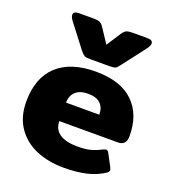

<svg xmlns="http://www.w3.org/2000/svg" viewBox="-137 -846 868 966"><g transform="rotate(20 297.0 -363.5)"><path d="M199 -570 103 -695Q91 -712 91 -723Q91 -742 121 -742H198Q222 -742 232.5 -737Q243 -732 253 -717L304 -640L354 -717Q364 -732 374.5 -737Q385 -742 409 -742H486Q516 -742 516 -723Q516 -712 504 -695L408 -570Q396 -553 387.5 -548.5Q379 -544 354 -544H253Q229 -544 221 -548.5Q213 -553 199 -570ZM23 -234Q23 -361 95 -428Q167 -495 302 -495Q434 -495 502.5 -429.5Q571 -364 571 -248Q571 -198 527 -198H213Q213 -155 245.5 -132Q278 -109 344 -109Q385 -109 412.5 -116.5Q440 -124 468 -139Q480 -144 484 -144Q493 -144 499 -132L533 -68Q538 -58 538 -53Q538 -44 526 -36Q485 -9 433 3Q381 15 314 15Q230 15 164.5 -13Q99 -41 61 -97Q23 -153 23 -234ZM391 -297Q391 -335 369 -356Q347 -377 303 -377Q259 -377 236 -355.5Q213 -334 213 -297Z"/></g></svg>

Font: Mitr SemiBold
Style: Regular
Weight: 600
Designer: Thanarat Vachiruckul
Foundry: Cadson Demak
Version: Version 1.003